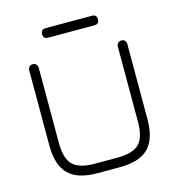

<svg xmlns="http://www.w3.org/2000/svg" viewBox="-117 -912 937 1013"><g transform="rotate(-15 351.0 -405.0)"><path d="M224 -758Q198 -758 198 -784Q198 -810 224 -810H477Q503 -810 503 -784Q503 -758 477 -758ZM291 0Q183 0 133 -49.5Q83 -99 83 -208V-618Q83 -629 90.5 -636.5Q98 -644 109 -644Q121 -644 128 -636.5Q135 -629 135 -618V-208Q135 -122 170 -87Q205 -52 291 -52H411Q498 -52 532.5 -87Q567 -122 567 -208V-618Q567 -629 574.5 -636.5Q582 -644 593 -644Q605 -644 612 -636.5Q619 -629 619 -618V-208Q619 -99 569.5 -49.5Q520 0 411 0Z"/></g></svg>

Font: Jura
Style: Regular
Weight: 400
Designer: Daniel Johnson, Alexei Vanyashin
Foundry: Daniel Johnson
Version: Version 5.103